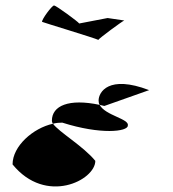

<svg xmlns="http://www.w3.org/2000/svg" viewBox="-20 -826 632 703"><path d="M26 -224C148 -74 329 -166 329 -237C285 -291 195 -343 174 -373C101 -357 26 -291 26 -224ZM134 -746C134 -745 329 -686 340 -680C343 -686 427 -748 435 -751L374 -760L270 -740C267 -746 185 -806 178 -806C170 -806 132 -754 134 -746ZM170 -384C170 -381 171 -377 174 -373C185 -376 197 -377 208 -377C349 -332 448 -344 448 -366C455 -391 365 -403 345 -442C232 -466 170 -439 170 -384ZM340 -680C341 -680 340 -680 340 -680ZM341 -458C341 -452 342 -447 345 -442C351 -441 356 -439 362 -438L526 -496C377 -553 341 -488 341 -458ZM435 -751C436 -751 436 -751 436 -751C436 -751 435 -751 435 -751Z"/></svg>

Font: Ampere
Style: Regular
Weight: 400
Version: Version 1